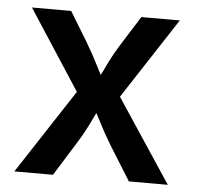

<svg xmlns="http://www.w3.org/2000/svg" viewBox="-44 -591 652 636"><g transform="rotate(5 281.5 -273.0)"><path d="M26.4 0 239.3 -325.7V-234.9L37.1 -545.9H167.5L226.1 -449.7Q251 -408.2 270 -369.6Q289.1 -331.1 309.1 -295.4H258.3Q278.8 -331.1 296.6 -369.6Q314.5 -408.2 340.3 -449.7L400.9 -545.9H528.8L324.2 -232.4V-320.8L536.6 0H407.2L336.9 -112.8Q312 -153.8 293 -191.7Q273.9 -229.5 253.9 -264.2H305.2Q285.6 -229.5 268.1 -191.7Q250.5 -153.8 225.1 -112.8L154.8 0Z"/></g></svg>

Font: Inter Cardless
Style: Medium
Weight: 500
Designer: Rasmus Andersson
Foundry: rsms
Version: Version 4.001;git-9221beed3